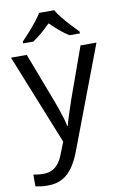

<svg xmlns="http://www.w3.org/2000/svg" viewBox="-107 -826 723 1126"><g transform="rotate(-10 255.0 -263.0)"><path d="M1 -536H95L211 -231Q221 -204 229.5 -179Q238 -154 245 -130.5Q252 -107 256 -85H260Q266 -110 279 -150.5Q292 -191 306 -232L415 -536H510L279 74Q260 124 234.5 161.5Q209 199 172.5 219.5Q136 240 84 240Q60 240 42 237.5Q24 235 11 232V162Q22 164 37.5 166Q53 168 70 168Q101 168 123.5 156.5Q146 145 162 123.5Q178 102 189 73L217 2ZM299 -766Q311 -744 333.5 -716.5Q356 -689 380.5 -662.5Q405 -636 424 -617V-606H362Q336 -622 308 -645.5Q280 -669 253 -696Q226 -669 199 -646Q172 -623 146 -606H86V-617Q105 -637 128.5 -663Q152 -689 174 -716.5Q196 -744 209 -766Z"/></g></svg>

Font: Noto Sans Hebrew
Style: Regular
Weight: 400
Designer: Monotype Design Team
Foundry: Monotype Imaging Inc.
Version: Version 2.003